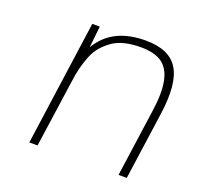

<svg xmlns="http://www.w3.org/2000/svg" viewBox="-96 -616 752 722"><g transform="rotate(20 280.0 -255.0)"><path d="M190 -500 181 -414Q237 -510 371 -510Q466 -510 501 -453Q536 -396 518 -270L480 0H447L485 -270Q496 -344 486.5 -391Q477 -438 447 -459Q417 -480 362 -480Q327 -480 298.5 -473Q270 -466 249.5 -451.5Q229 -437 213.5 -419Q198 -401 188 -376Q178 -351 171.5 -325Q165 -299 161 -267L123 0H90L160 -500Z"/></g></svg>

Font: Fivo Sans Thin
Style: Regular
Weight: 250
Foundry: Alexander Slobzheninov
Version: 1.0